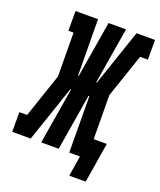

<svg xmlns="http://www.w3.org/2000/svg" viewBox="-180 -831 868 1044"><g transform="rotate(20 254.5 -308.5)"><path d="M348 118 367 0H305L303 -326H298L244 0H143L197 -326H193L82 0H-25V-114H20L106 -368L104 -621H74V-735H204L207 -409H211L265 -735H366L312 -409H316L427 -735H534V-621H489L403 -368L405 -114H481L443 118Z"/></g></svg>

Font: Iosevka Curly Slab HvObl
Style: Regular
Weight: 900
Italic angle: -9°
Monospace: yes
Designer: Belleve Invis
Foundry: Belleve Invis
Version: Version 11.1.0; ttfautohint (v1.8.3)